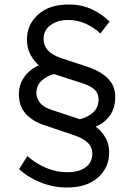

<svg xmlns="http://www.w3.org/2000/svg" viewBox="-20 -727 585 855"><path d="M278 108Q217 108 160 85Q103 62 65 26L102 -32Q139 1 185 20.5Q231 40 279 40Q330 40 360.5 18.5Q391 -3 391 -42Q391 -73 369.5 -92.5Q348 -112 312 -124L179 -169Q126 -186 95 -220Q64 -254 64 -308Q64 -350 88 -384Q112 -418 153 -436Q132 -454 116 -483Q100 -512 100 -552Q100 -617 149.5 -662Q199 -707 287 -707Q342 -707 387 -686.5Q432 -666 468 -631L427 -578Q398 -605 361.5 -621.5Q325 -638 282 -638Q236 -638 205 -615Q174 -592 174 -554Q174 -493 256 -467L362 -432Q426 -412 460.5 -377.5Q495 -343 493 -290Q492 -244 469 -212Q446 -180 406 -163Q432 -144 449 -115.5Q466 -87 466 -48Q466 19 416.5 63.5Q367 108 278 108ZM212 -237 336 -196Q374 -206 396.5 -228Q419 -250 419 -284Q419 -310 403 -326.5Q387 -343 345 -357L221 -397Q188 -389 165 -367.5Q142 -346 142 -312Q142 -290 158 -269.5Q174 -249 212 -237Z"/></svg>

Font: Lexend Deca Light
Style: Regular
Weight: 300
Designer: Bonnie Shaver-Troup, Thomas Jockin
Foundry: Lexend
Version: Version 1.008; ttfautohint (v1.8.4.7-5d5b)